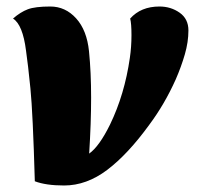

<svg xmlns="http://www.w3.org/2000/svg" viewBox="-20 -550 609 590"><path d="M380 -493Q413 -530 470 -530Q505 -530 532 -511Q559 -492 559 -456.5Q559 -421 548 -383Q537 -345 520 -306Q486 -230 439 -167Q373 -76 309.5 -28Q246 20 177 20Q121 20 87 7Q81 -203 73.5 -278Q66 -353 60 -394Q50 -474 20 -493Q43 -513 65.5 -521.5Q88 -530 134.5 -530Q181 -530 214 -493.5Q247 -457 253.5 -392.5Q260 -328 260 -250Q260 -172 254 -78Q285 -100 318 -167Q363 -260 379 -372Q384 -406 384 -442Q384 -478 380 -493Z"/></svg>

Font: Sansita One
Style: Regular
Weight: 400
Version: Version 1.002